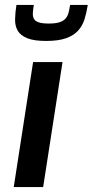

<svg xmlns="http://www.w3.org/2000/svg" viewBox="-20 -763 378 783"><path d="M36 0ZM36 0 115 -510H235L156 0ZM41 -596ZM338 -743Q333 -711 324.5 -684Q316 -657 298 -637.5Q280 -618 249 -607Q218 -596 168 -596Q119 -596 91.5 -607Q64 -618 52.5 -637.5Q41 -657 41.5 -684Q42 -711 47 -743H118Q115 -725 114 -711Q113 -697 118 -687Q123 -677 137.5 -672Q152 -667 179 -667Q206 -667 222 -672Q238 -677 247 -687Q256 -697 259.5 -711Q263 -725 266 -743Z"/></svg>

Font: Azeri Sans SemiBold
Style: Italic
Weight: 600
Designer: Hector Gatti & Omnibus-Type (original fonts) / Cristiano Sobral (main changes and remastering)
Foundry: Omnibus-Type
Version: Version 0.07;August 21, 2020;FontCreator 13.0.0.2681 64-bit;